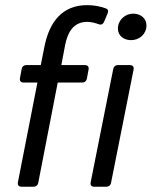

<svg xmlns="http://www.w3.org/2000/svg" viewBox="-20 -709 576 729"><path d="M227.5 -539.1C235.4 -577.1 252.9 -626 311.5 -626C327.1 -626 342.8 -621.1 354.5 -617.2C364.3 -613.3 371.1 -617.2 375 -626L388.7 -658.2C392.6 -667 390.6 -674.8 379.9 -677.7C360.4 -684.6 337.9 -689.5 310.5 -689.5C216.8 -689.5 167 -626 148.4 -530.3L134.8 -461.9H80.1C71.3 -461.9 64.5 -457 62.5 -448.2L55.7 -412.1C53.7 -401.4 59.6 -395.5 70.3 -395.5H122.1L47.9 -16.6C45.9 -5.9 51.8 0 62.5 0H107.4C116.2 0 123 -4.9 125 -13.7L199.2 -395.5H292C300.8 -395.5 307.6 -400.4 309.6 -409.2L316.4 -445.3C318.4 -456.1 312.5 -461.9 301.8 -461.9H212.9ZM485.4 -657.2C455.1 -657.2 427.7 -632.8 427.7 -600.6C427.7 -572.3 451.2 -556.6 477.5 -556.6C509.8 -556.6 536.1 -580.1 536.1 -612.3C536.1 -640.6 512.7 -657.2 485.4 -657.2ZM337.9 0H383.8C392.6 0 399.4 -4.9 401.4 -13.7L487.3 -445.3C489.3 -456.1 483.4 -461.9 472.7 -461.9H427.7C418.9 -461.9 412.1 -457 410.2 -448.2L324.2 -16.6C322.3 -5.9 327.1 0 337.9 0Z"/></svg>

Font: Ed Sans Neue
Style: Italic
Weight: 400
Italic angle: -11°
Designer: Stephen Hutchings
Version: Version 1.004;PS 001.004;hotconv 1.0.88;makeotf.lib2.5.64775